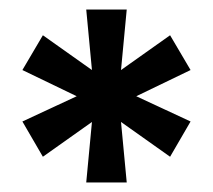

<svg xmlns="http://www.w3.org/2000/svg" viewBox="-20 -708 447 403"><path d="M161 -325 173 -452 70 -379 27 -453 141 -506 27 -561 70 -634 173 -561 161 -688H246L234 -561L337 -634L380 -561L266 -506L380 -453L337 -379L234 -452L246 -325Z"/></svg>

Font: Archivo SemiBold ExtraBold
Style: Regular
Weight: 800
Version: Version 2.001